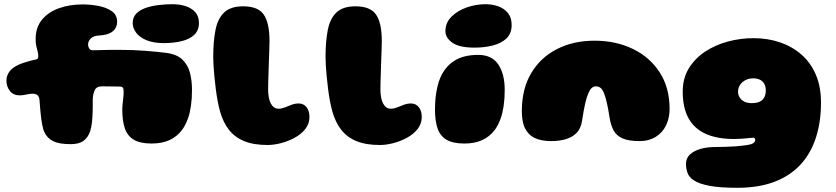

<svg xmlns="http://www.w3.org/2000/svg" viewBox="-20 -660 3974 913"><path d="M316.5 25.5Q262.5 25.5 233.8 11.8Q205 -2 191 -31.5Q187.5 -39 184.8 -49.2Q182 -59.5 179.8 -71.8Q177.5 -84 175.8 -97.5Q174 -111 172.8 -125.5Q171.5 -140 170.2 -154.5Q169 -169 168 -183Q166.5 -202 157.2 -208.2Q148 -214.5 135 -214.5Q128.5 -214.5 121.8 -213.5Q115 -212.5 108 -211Q100 -209 91.2 -207.8Q82.5 -206.5 74 -206.5Q43.5 -206.5 27 -227.5Q10.5 -248.5 10.5 -277Q10.5 -298 23.5 -317.8Q36.5 -337.5 67 -351.5Q77.5 -356.5 91.8 -361.2Q106 -366 122.2 -370.5Q138.5 -375 154.5 -378Q158.5 -379 160.2 -383Q162 -387 162 -393.5Q162 -404.5 159 -415.2Q156 -426 152.8 -440Q149.5 -454 149.5 -474.5Q149.5 -530 179.8 -566.5Q210 -603 260.8 -621Q311.5 -639 373 -639Q409.5 -639 447.2 -632Q485 -625 511 -607.2Q537 -589.5 537 -556.5Q537 -541.5 530.2 -528Q523.5 -514.5 507.5 -505Q498 -499.5 484.8 -496Q471.5 -492.5 454 -491.5Q426 -490.5 412.5 -477.8Q399 -465 399 -449Q399 -447.5 399 -446Q399 -444.5 399.2 -442.8Q399.5 -441 400 -439.5Q402.5 -430.5 407 -425.8Q411.5 -421 420.5 -421Q423.5 -421 435.2 -421.2Q447 -421.5 464.5 -422Q482 -422.5 502.5 -422.8Q523 -423 543.5 -423Q613 -423 669.8 -418.5Q726.5 -414 767 -409Q819 -403 846.2 -377.5Q873.5 -352 883.2 -314.2Q893 -276.5 893 -232.5Q893 -212.5 891.8 -193.5Q890.5 -174.5 888 -157.2Q885.5 -140 881.8 -123.8Q878 -107.5 872.5 -93.2Q867 -79 860.5 -66Q854 -53 845.5 -42Q822.5 -11 786.8 5.8Q751 22.5 701 22.5Q645 22.5 614.8 3.5Q584.5 -15.5 573 -51.5Q561.5 -87.5 561.5 -138Q561.5 -145.5 562 -153Q562.5 -160.5 563.2 -167.8Q564 -175 564.8 -181.8Q565.5 -188.5 566.2 -195.5Q567 -202.5 567.5 -209.2Q568 -216 568 -222.5Q568 -238.5 564 -243.5Q560 -248.5 548 -248.5Q532.5 -248.5 517 -248.8Q501.5 -249 488 -249.2Q474.5 -249.5 465 -249.5Q438 -249.5 429.5 -229.5Q421 -209.5 421 -183Q421 -168.5 421 -154.5Q421 -140.5 420.5 -127.2Q420 -114 419.2 -101.5Q418.5 -89 417.2 -77.5Q416 -66 413.8 -55.5Q411.5 -45 408.5 -35.5Q399 -7 377.8 9.2Q356.5 25.5 316.5 25.5ZM758.5 -455Q710.5 -455 677.5 -468.5Q644.5 -482 627.8 -504Q611 -526 611 -550.5Q611 -577.5 627.8 -595Q644.5 -612.5 672.5 -622.2Q700.5 -632 734.2 -636Q768 -640 801.5 -640Q834.5 -640 862.8 -630.8Q891 -621.5 908.5 -602Q926 -582.5 926 -551.5Q926 -515.5 903.8 -494.5Q881.5 -473.5 843.5 -464.2Q805.5 -455 758.5 -455Z M1252.5 29.5Q1186 29.5 1141 11Q1096 -7.5 1068.5 -43Q1041 -78.5 1026.5 -129.5Q1020 -152.5 1014.8 -180.8Q1009.5 -209 1005.8 -239.5Q1002 -270 999.2 -298.8Q996.5 -327.5 995.2 -351Q994 -374.5 994 -389.5Q994 -464 1004.8 -518Q1015.5 -572 1046.2 -601Q1077 -630 1136 -630Q1207.5 -630 1234.5 -590.2Q1261.5 -550.5 1261.5 -465.5Q1261.5 -455 1261 -438.2Q1260.5 -421.5 1259.8 -400.8Q1259 -380 1258.2 -357.2Q1257.5 -334.5 1256.8 -312.2Q1256 -290 1255.5 -270Q1255 -250 1255 -234.5Q1255 -214.5 1258 -197.8Q1261 -181 1267.2 -168.8Q1273.5 -156.5 1282.8 -149.8Q1292 -143 1304.5 -143Q1319 -143 1334.5 -149.2Q1350 -155.5 1366.5 -161.8Q1383 -168 1400 -168Q1423.5 -168 1437.5 -150.5Q1451.5 -133 1451.5 -103.5Q1451.5 -71.5 1431.8 -46.5Q1412 -21.5 1381 -4.8Q1350 12 1315.8 20.8Q1281.5 29.5 1252.5 29.5Z M1786.5 29.5Q1720 29.5 1675 11Q1630 -7.5 1602.5 -43Q1575 -78.5 1560.5 -129.5Q1554 -152.5 1548.8 -180.8Q1543.5 -209 1539.8 -239.5Q1536 -270 1533.2 -298.8Q1530.5 -327.5 1529.2 -351Q1528 -374.5 1528 -389.5Q1528 -464 1538.8 -518Q1549.5 -572 1580.2 -601Q1611 -630 1670 -630Q1741.5 -630 1768.5 -590.2Q1795.5 -550.5 1795.5 -465.5Q1795.5 -455 1795 -438.2Q1794.5 -421.5 1793.8 -400.8Q1793 -380 1792.2 -357.2Q1791.5 -334.5 1790.8 -312.2Q1790 -290 1789.5 -270Q1789 -250 1789 -234.5Q1789 -214.5 1792 -197.8Q1795 -181 1801.2 -168.8Q1807.5 -156.5 1816.8 -149.8Q1826 -143 1838.5 -143Q1853 -143 1868.5 -149.2Q1884 -155.5 1900.5 -161.8Q1917 -168 1934 -168Q1957.5 -168 1971.5 -150.5Q1985.5 -133 1985.5 -103.5Q1985.5 -71.5 1965.8 -46.5Q1946 -21.5 1915 -4.8Q1884 12 1849.8 20.8Q1815.5 29.5 1786.5 29.5Z M2188 22.5Q2132 22.5 2101.8 3.5Q2071.5 -15.5 2060 -51.5Q2048.5 -87.5 2048.5 -138Q2048.5 -153 2049.2 -167.5Q2050 -182 2051.2 -195.5Q2052.5 -209 2054.8 -221.8Q2057 -234.5 2059.8 -246.5Q2062.5 -258.5 2066 -269.8Q2069.5 -281 2074 -291Q2096.5 -343 2140.5 -371Q2184.5 -399 2254 -399Q2318.5 -399 2349.2 -353.8Q2380 -308.5 2380 -232.5Q2380 -212.5 2378.8 -193.5Q2377.5 -174.5 2375 -157.2Q2372.5 -140 2368.8 -123.8Q2365 -107.5 2359.5 -93.2Q2354 -79 2347.5 -66Q2341 -53 2332.5 -42Q2309.5 -11 2273.8 5.8Q2238 22.5 2188 22.5ZM2236.5 -433.5Q2164 -433.5 2131 -457Q2098 -480.5 2098 -511.5Q2098 -552 2127 -580.8Q2156 -609.5 2199.8 -624.8Q2243.5 -640 2288.5 -640Q2321.5 -640 2349.8 -629.8Q2378 -619.5 2395.5 -597.8Q2413 -576 2413 -541Q2413 -501 2388.5 -477.5Q2364 -454 2323.8 -443.8Q2283.5 -433.5 2236.5 -433.5Z M2600.5 11Q2553.5 11 2522 -4.2Q2490.5 -19.5 2474.5 -54.5Q2470 -64.5 2467.2 -76.5Q2464.5 -88.5 2463 -102.5Q2461.5 -116.5 2461.5 -132Q2461.5 -237.5 2506 -312.2Q2550.5 -387 2628.8 -426.8Q2707 -466.5 2807 -466.5Q2908.5 -466.5 2989.2 -427.5Q3070 -388.5 3117 -315.8Q3164 -243 3164 -142.5Q3164 -127.5 3162 -113.8Q3160 -100 3156.2 -87.5Q3152.5 -75 3147 -63.5Q3130 -28.5 3097.5 -8.8Q3065 11 3022 11Q2969 11 2939.8 -2.2Q2910.5 -15.5 2897.5 -40.2Q2884.5 -65 2879 -99Q2875.5 -121 2872.2 -139.2Q2869 -157.5 2865.5 -172Q2862 -186.5 2858.8 -197.8Q2855.5 -209 2852 -217.5Q2844 -236 2834.8 -242.8Q2825.5 -249.5 2813 -249.5Q2803.5 -249.5 2795 -242.8Q2786.5 -236 2778.5 -218.5Q2774.5 -209.5 2770.5 -197.2Q2766.5 -185 2762.8 -168.8Q2759 -152.5 2755.5 -132.2Q2752 -112 2748 -87Q2742.5 -48.5 2721 -27.2Q2699.5 -6 2668.2 2.5Q2637 11 2600.5 11Z M3487 233Q3402.5 233 3353.2 223.5Q3304 214 3280 198Q3256 182 3249 161.5Q3242 141 3242 119.5Q3242 92.5 3260.8 74.8Q3279.5 57 3311.2 48Q3343 39 3382 39Q3404.5 39 3429.5 38.2Q3454.5 37.5 3478 35.8Q3501.5 34 3520.8 31.5Q3540 29 3552 25.5Q3557 24 3560.5 21.8Q3564 19.5 3566.5 17Q3569 14.5 3570.2 11.8Q3571.5 9 3571.5 6Q3571.5 3.5 3570.5 1Q3569.5 -1.5 3567.5 -3.2Q3565.5 -5 3562 -5Q3556 -5 3547 -4Q3538 -3 3526.2 -2Q3514.5 -1 3500.5 0Q3486.5 1 3471 1Q3391.5 1 3337 -23Q3282.5 -47 3254.5 -97Q3226.5 -147 3226.5 -224.5Q3226.5 -287.5 3255.5 -335Q3284.5 -382.5 3333 -414.5Q3381.5 -446.5 3441.2 -462.5Q3501 -478.5 3563 -478.5Q3630.5 -478.5 3688.8 -458.8Q3747 -439 3791 -400.5Q3835 -362 3859.5 -304.8Q3884 -247.5 3884 -172.5Q3884 -79.5 3859.5 -4.5Q3835 70.5 3785.8 123.5Q3736.5 176.5 3661.8 204.8Q3587 233 3487 233ZM3554.5 -169.5Q3572 -169.5 3584.8 -173.5Q3597.5 -177.5 3605.5 -185.2Q3613.5 -193 3617.5 -204Q3621.5 -215 3621.5 -229Q3621.5 -248.5 3614.2 -261.5Q3607 -274.5 3593.5 -281Q3580 -287.5 3560.5 -287.5Q3546 -287.5 3533.2 -282.8Q3520.5 -278 3510.5 -269.5Q3500.5 -261 3495 -249.2Q3489.5 -237.5 3489.5 -223.5Q3489.5 -209.5 3497 -197Q3504.5 -184.5 3519 -177Q3533.5 -169.5 3554.5 -169.5Z"/></svg>

Font: Gluten Thin Black
Style: Regular
Weight: 900
Version: Version 1.300